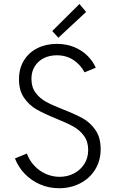

<svg xmlns="http://www.w3.org/2000/svg" viewBox="-20 -951 602 978"><path d="M56.2 -144 116.7 -168.9Q129.9 -133.3 155.3 -106.4Q180.7 -79.6 214.1 -64.9Q247.6 -50.3 283.7 -50.3Q323.2 -50.3 356.7 -67.6Q390.1 -85 409.7 -116Q429.2 -147 429.2 -187Q429.2 -230.5 407.2 -259.8Q385.3 -289.1 353 -306.9Q320.8 -324.7 265.1 -347.2Q203.1 -372.6 166 -393.8Q128.9 -415 102.8 -452.4Q76.7 -489.7 76.7 -547.4Q76.7 -601.6 101.6 -642.6Q126.5 -683.6 170.4 -705.6Q214.4 -727.5 270 -727.5Q318.4 -727.5 357.9 -711.2Q397.5 -694.8 425.3 -667.2Q453.1 -639.6 467.8 -606L410.6 -582.5Q390.6 -621.1 354.2 -645.3Q317.9 -669.4 269 -669.4Q232.4 -669.4 203.1 -654.8Q173.8 -640.1 157 -613Q140.1 -585.9 140.1 -549.8Q140.1 -506.3 161.9 -477.8Q183.6 -449.2 215.6 -431.9Q247.6 -414.6 302.7 -393.1Q364.7 -368.7 402.3 -347.7Q439.9 -326.7 466.3 -288.6Q492.7 -250.5 492.7 -190.9Q492.7 -132.3 464.6 -87.2Q436.5 -42 388.2 -17.1Q339.8 7.8 281.2 7.8Q228 7.8 182.6 -12.5Q137.2 -32.7 104.7 -67.1Q72.3 -101.6 56.2 -144ZM246.1 -793 384.8 -930.7 418.5 -890.1 277.3 -758.8Z"/></svg>

Font: Reddit Mono Light
Style: Regular
Weight: 300
Monospace: yes
Designer: Stephen Hutchings
Foundry: Reddit
Version: Version 1.011